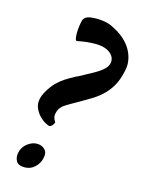

<svg xmlns="http://www.w3.org/2000/svg" viewBox="-109 -756 619 833"><g transform="rotate(15 200.5 -340.0)"><path d="M202 -428V-427Q229 -442 251 -453.5Q273 -465 289 -475.5Q305 -486 315 -496.5Q325 -507 328 -520Q334 -546 311 -565.5Q288 -585 243 -585Q205 -585 162 -576Q157 -576 155 -585.5Q153 -595 153 -609Q153 -623 155 -638.5Q157 -654 160 -666Q162 -676 173.5 -684Q185 -692 222 -692Q238 -692 256.5 -689Q275 -686 291 -678Q325 -662 348 -641.5Q371 -621 383.5 -598Q396 -575 399.5 -551Q403 -527 397 -504Q391 -475 381 -452.5Q371 -430 356 -411Q341 -392 320 -375Q299 -358 270 -342Q222 -315 191 -296.5Q160 -278 155 -254Q151 -240 153.5 -230.5Q156 -221 163 -210Q154 -190 142 -189Q138 -189 124.5 -196Q111 -203 97.5 -216.5Q84 -230 75 -250Q66 -270 72 -295Q78 -320 103 -353.5Q128 -387 175 -413ZM42 -44Q48 -70 69 -85.5Q90 -101 110 -101Q133 -101 146.5 -87Q160 -73 154 -48Q149 -24 130 -6Q111 12 84 12Q56 12 46.5 -4.5Q37 -21 42 -44Z"/></g></svg>

Font: Lusitana
Style: Bold Italic
Weight: 700
Designer: Ana Paula Megda
Foundry: Ana Paula Megda
Version: Version 1.000; ttfautohint (v1.1) -l 8 -r 50 -G 200 -x 14 -D